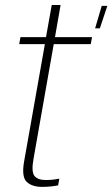

<svg xmlns="http://www.w3.org/2000/svg" viewBox="-20 -744 450 770"><path d="M149.5 5.5Q108 5.5 87 -14.8Q66 -35 76.5 -95.5L160 -567H57L62 -595H164.5L187.5 -724H223L200.5 -595H349L344 -567H195.5L114.5 -107.5Q105 -55 118.2 -38.5Q131.5 -22 164 -22Q190 -22 218 -27.5L213 -0.5Q181 5.5 149.5 5.5ZM361.5 -630.5 388 -720.5H410.5L380.5 -630.5Z"/></svg>

Font: Anybody ExtraLight
Style: Italic
Weight: 200
Italic angle: -10°
Designer: Tyler Finck
Foundry: Etcetera Type Company
Version: Version 1.010; ttfautohint (v1.8.3) -l 8 -r 50 -G 200 -x 14 